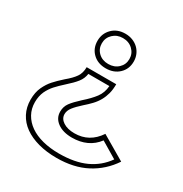

<svg xmlns="http://www.w3.org/2000/svg" viewBox="-171 -689 949 996"><g transform="rotate(30 303.5 -190.5)"><path d="M213 -455Q213 -422 236 -400Q259 -378 295 -378Q331 -378 354.5 -400Q378 -422 378 -455Q378 -488 354.5 -510.5Q331 -533 295 -533Q260 -533 236.5 -510.5Q213 -488 213 -455ZM187 -455Q187 -499 217 -529Q247 -559 295 -559Q319 -559 339 -551Q359 -543 373.5 -529Q388 -515 396 -496Q404 -477 404 -455Q404 -410 373.5 -381Q343 -352 295 -352Q247 -352 217 -381Q187 -410 187 -455ZM65 -17Q65 22 82.5 53.5Q100 85 131.5 107Q163 129 207.5 140.5Q252 152 306 152Q400 152 464.5 122.5Q529 93 570 35Q544 20 521.5 6Q499 -8 473 -23Q447 12 409 29.5Q371 47 323 47Q269 47 236 23Q203 -1 203 -40Q203 -70 219.5 -92.5Q236 -115 271 -147Q310 -181 332.5 -211Q355 -241 358 -282H232Q228 -253 209.5 -229.5Q191 -206 158 -177Q128 -150 109.5 -129.5Q91 -109 78 -82Q65 -53 65 -17ZM39 -17Q39 -61 54 -93Q69 -125 89 -147Q99 -158 111 -170Q123 -182 140 -197Q174 -225 190.5 -249Q207 -273 207 -308H384Q384 -276 377.5 -251.5Q371 -227 359 -205.5Q347 -184 329 -165Q311 -146 289 -127Q260 -101 244.5 -81Q229 -61 229 -40Q229 -13 255 4Q281 21 323 21Q412 21 464 -57L607 27Q559 99 484 138.5Q409 178 306 178Q246 178 196.5 164.5Q147 151 112 126Q77 101 58 64.5Q39 28 39 -17Z"/></g></svg>

Font: CMG Sans Outline
Style: Outline
Weight: 700
Designer: Julieta Ulanovsky
Foundry: Julieta Ulanovsky
Version: Version 7.200